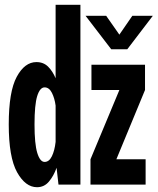

<svg xmlns="http://www.w3.org/2000/svg" viewBox="-20 -770 658 801"><path d="M134.5 11Q86 11 51.2 -51.5Q16.5 -114 16.5 -251Q16.5 -388 49.8 -449.5Q83 -511 132 -511Q161.5 -511 180.8 -491.8Q200 -472.5 212 -443.5V-750H315.5V0H224L216 -70Q204 -36 184.2 -12.5Q164.5 11 134.5 11ZM337 -704H423L478 -625.5L532 -704H617.5L511 -564.5H444ZM357.5 0V-105.5L478 -394.5H361.5V-500H585V-394.5L465.5 -105.5H587.5V0ZM124 -251Q124 -169.5 135.5 -132Q147 -94.5 166 -94.5Q185 -94.5 196.5 -118.2Q208 -142 212 -178V-329.5Q208 -360 196.5 -382.8Q185 -405.5 166 -405.5Q146.5 -405.5 135.2 -369.2Q124 -333 124 -251Z"/></svg>

Font: Trispace Condensed SemiBold
Style: Regular
Weight: 600
Width: 3
Designer: Tyler Finck
Foundry: Etcetera Type Company
Version: Version 1.210; ttfautohint (v1.8.3)